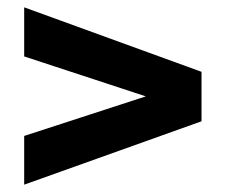

<svg xmlns="http://www.w3.org/2000/svg" viewBox="-20 -570 616 524"><path d="M530 -239 46 -66V-199L378 -307L46 -416V-550L530 -374Z"/></svg>

Font: Georama SemiExpanded
Style: Bold
Weight: 700
Width: 6
Designer: Jean-Baptiste Levee
Foundry: Production Type
Version: Version 1.001